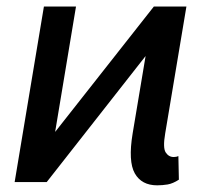

<svg xmlns="http://www.w3.org/2000/svg" viewBox="-20 -548 671 578"><path d="M541.2 -528.4 477.3 -146.3Q469.8 -102.6 478.9 -89Q487.9 -75.3 502.8 -75.3Q511.4 -75.3 517 -78.1L518.5 -7.1Q500.4 4.6 484.7 7.3Q469.1 9.9 453.1 9.9Q406.2 9.9 385.8 -26.1Q365.4 -62.1 379.3 -146.3L418.3 -379.3L120.7 0H24.1L112.2 -528.4H208.8L146 -150.9L443.2 -528.4Z"/></svg>

Font: Inter UI
Style: Italic
Weight: 400
Italic angle: -9.39999°
Designer: Rasmus Andersson
Foundry: rsms
Version: 3.2;8d6f07862